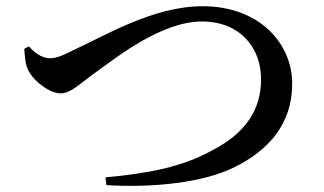

<svg xmlns="http://www.w3.org/2000/svg" viewBox="-20 -646 1040 617"><path d="M58 -489C60 -468 60 -443 70 -422C86 -387 138 -346 175 -346C208 -346 232 -374 295 -419C359 -465 501 -577 629 -577C749 -577 819 -495 819 -391C819 -288 763 -216 666 -165C564 -108 456 -89 319 -76L322 -51C473 -42 636 -59 736 -110C840 -162 919 -245 919 -377C919 -506 814 -626 631 -626C473 -626 321 -533 212 -483C171 -462 156 -459 139 -459C115 -459 90 -477 73 -497Z"/></svg>

Font: Source Han Serif CN SemiBold
Style: Regular
Weight: 600
Designer: Ryoko NISHIZUKA 西塚涼子 (kana & ideographs); Frank Grießhammer (Latin, Greek & Cyrillic); Wenlong ZHANG 张文龙 (bopomofo); San
Foundry: Adobe Systems Incorporated
Version: Version 1.000;PS 1;hotconv 16.6.53;makeotf.lib2.5.65590